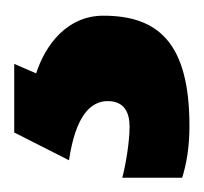

<svg xmlns="http://www.w3.org/2000/svg" viewBox="-46 -12 280 263"><g transform="rotate(-90 93.5 120.0)"><path d="M204 122C204 73 165 43 125 30L138 0H44L6 75C66 84 87 104 87 128C87 151 71 158 52 158C32 158 1 153 -18 148V230C1 236 24 240 53 240C167 240 204 197 204 122Z"/></g></svg>

Font: Noto Sans Javanese
Style: Bold
Weight: 700
Designer: Monotype Design Team
Foundry: Monotype Imaging Inc.
Version: Version 2.005